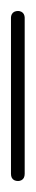

<svg xmlns="http://www.w3.org/2000/svg" viewBox="-20 -330 65 350"><path d="M0 -13H25V-298H0ZM13 -25Q9 -25 6 -23.5Q3 -22 1.5 -19Q0 -16 0 -13Q0 -9 1.5 -6Q3 -3 6 -1.5Q9 0 13 0Q16 0 19 -1.5Q22 -3 23.5 -6Q25 -9 25 -13Q25 -16 23.5 -19Q22 -22 19 -23.5Q16 -25 13 -25ZM13 -310Q9 -310 6 -308.5Q3 -307 1.5 -304Q0 -301 0 -298Q0 -294 1.5 -291Q3 -288 6 -286.5Q9 -285 13 -285Q16 -285 19 -286.5Q22 -288 23.5 -291Q25 -294 25 -298Q25 -301 23.5 -304Q22 -307 19 -308.5Q16 -310 13 -310Z"/></svg>

Font: Wavefont Thin
Style: Regular
Weight: 100
Monospace: yes
Version: Version 3.005;gftools[0.9.33]